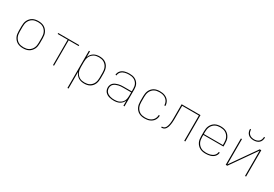

<svg xmlns="http://www.w3.org/2000/svg" viewBox="55 -1903 4689 3282"><g transform="rotate(30 2400.0 -262.5)"><path d="M300 8Q271 8 242.5 2.5Q214 -3 189 -16.5Q164 -30 144.5 -51.5Q125 -73 112.5 -98.5Q100 -124 95.5 -152.5Q91 -181 91 -210V-310Q91 -339 95.5 -367.5Q100 -396 112.5 -421.5Q125 -447 144.5 -468.5Q164 -490 189 -503.5Q214 -517 242.5 -522.5Q271 -528 300 -528Q329 -528 357.5 -522.5Q386 -517 411 -503.5Q436 -490 455.5 -468.5Q475 -447 487.5 -421.5Q500 -396 504.5 -367.5Q509 -339 509 -310V-210Q509 -181 504.5 -152.5Q500 -124 487.5 -98.5Q475 -73 455.5 -51.5Q436 -30 411 -16.5Q386 -3 357.5 2.5Q329 8 300 8ZM300 -11Q326 -11 352 -16Q378 -21 400.5 -33.5Q423 -46 440.5 -65.5Q458 -85 469 -108.5Q480 -132 484 -158Q488 -184 488 -210V-310Q488 -336 484 -362Q480 -388 469 -411.5Q458 -435 440.5 -454.5Q423 -474 400.5 -486.5Q378 -499 352 -504Q326 -509 300 -509Q274 -509 248 -504Q222 -499 199.5 -486.5Q177 -474 159.5 -454.5Q142 -435 131 -411.5Q120 -388 116 -362Q112 -336 112 -310V-210Q112 -184 116 -158Q120 -132 131 -108.5Q142 -85 159.5 -65.5Q177 -46 199.5 -33.5Q222 -21 248 -16Q274 -11 300 -11Z M890 0V-501H693V-520H1107V-501H910V0Z M1299 215V-520H1320V-406Q1330 -435 1348.5 -459Q1367 -483 1392.5 -499Q1418 -515 1447.5 -521.5Q1477 -528 1507 -528Q1535 -528 1563 -522.5Q1591 -517 1615.5 -503Q1640 -489 1659 -467.5Q1678 -446 1689 -420Q1700 -394 1704.5 -366Q1709 -338 1709 -310V-210Q1709 -182 1704.5 -154Q1700 -126 1689 -100Q1678 -74 1659 -52.5Q1640 -31 1615.5 -17Q1591 -3 1563 2.5Q1535 8 1507 8Q1477 8 1447.5 1.5Q1418 -5 1392.5 -21Q1367 -37 1348.5 -61Q1330 -85 1320 -114V215ZM1504 -11Q1530 -11 1555.5 -16Q1581 -21 1603 -34Q1625 -47 1642.5 -66.5Q1660 -86 1670 -109.5Q1680 -133 1684 -158.5Q1688 -184 1688 -210V-310Q1688 -336 1684 -361.5Q1680 -387 1670 -410.5Q1660 -434 1642.5 -453.5Q1625 -473 1603 -486Q1581 -499 1555.5 -504Q1530 -509 1504 -509Q1478 -509 1452.5 -504Q1427 -499 1405 -486Q1383 -473 1365.5 -453.5Q1348 -434 1338 -410.5Q1328 -387 1324 -361.5Q1320 -336 1320 -310V-210Q1320 -184 1324 -158.5Q1328 -133 1338 -109.5Q1348 -86 1365.5 -66.5Q1383 -47 1405 -34Q1427 -21 1452.5 -16Q1478 -11 1504 -11Z M2092 8Q2069 8 2045.5 5.5Q2022 3 1999.5 -3.5Q1977 -10 1956.5 -22Q1936 -34 1921 -51.5Q1906 -69 1898.5 -91.5Q1891 -114 1891 -138Q1891 -163 1900.5 -187.5Q1910 -212 1928.5 -229Q1947 -246 1970.5 -256.5Q1994 -267 2019 -273.5Q2044 -280 2069.5 -282Q2095 -284 2120 -284H2280V-336Q2280 -360 2275.5 -383.5Q2271 -407 2259.5 -428Q2248 -449 2230.5 -465.5Q2213 -482 2191 -492Q2169 -502 2145.5 -505.5Q2122 -509 2098 -509Q2078 -509 2058 -507Q2038 -505 2018.5 -500Q1999 -495 1981 -485.5Q1963 -476 1949 -462Q1935 -448 1926.5 -429Q1918 -410 1918 -390H1897Q1898 -413 1906.5 -434Q1915 -455 1930.5 -472Q1946 -489 1966 -500Q1986 -511 2008 -517Q2030 -523 2052.5 -525.5Q2075 -528 2098 -528Q2124 -528 2150.5 -524Q2177 -520 2201 -509Q2225 -498 2245 -479.5Q2265 -461 2278 -438Q2291 -415 2296 -388.5Q2301 -362 2301 -336V0H2280V-102Q2269 -75 2249.5 -53Q2230 -31 2204.5 -17Q2179 -3 2150 2.5Q2121 8 2092 8ZM2095 -11Q2119 -11 2143.5 -15Q2168 -19 2190 -29.5Q2212 -40 2230 -56.5Q2248 -73 2259.5 -94.5Q2271 -116 2275.5 -140.5Q2280 -165 2280 -189V-265H2120Q2097 -265 2074.5 -263.5Q2052 -262 2030 -256.5Q2008 -251 1986.5 -242.5Q1965 -234 1947.5 -219.5Q1930 -205 1921 -183.5Q1912 -162 1912 -139Q1912 -118 1919 -98Q1926 -78 1940 -62.5Q1954 -47 1973 -37Q1992 -27 2012 -21Q2032 -15 2053 -13Q2074 -11 2095 -11Z M2698 8Q2669 8 2641 2.5Q2613 -3 2588 -16.5Q2563 -30 2543.5 -51.5Q2524 -73 2512 -99Q2500 -125 2495.5 -153.5Q2491 -182 2491 -210V-310Q2491 -338 2495.5 -366.5Q2500 -395 2512 -421Q2524 -447 2543.5 -468.5Q2563 -490 2588 -503.5Q2613 -517 2641 -522.5Q2669 -528 2698 -528Q2723 -528 2748 -524.5Q2773 -521 2796.5 -511.5Q2820 -502 2840.5 -486.5Q2861 -471 2875 -450Q2889 -429 2896 -404.5Q2903 -380 2903 -355H2882Q2882 -378 2875.5 -400Q2869 -422 2856.5 -440.5Q2844 -459 2825.5 -473Q2807 -487 2786 -495Q2765 -503 2742.5 -506Q2720 -509 2698 -509Q2672 -509 2646.5 -504Q2621 -499 2598.5 -486.5Q2576 -474 2558.5 -454Q2541 -434 2530.5 -410.5Q2520 -387 2516 -361.5Q2512 -336 2512 -310V-210Q2512 -184 2516 -158.5Q2520 -133 2530.5 -109.5Q2541 -86 2558.5 -66Q2576 -46 2598.5 -33.5Q2621 -21 2646.5 -16Q2672 -11 2698 -11Q2720 -11 2742.5 -14Q2765 -17 2786 -25Q2807 -33 2825.5 -47Q2844 -61 2856.5 -79.5Q2869 -98 2875.5 -120Q2882 -142 2882 -165H2903Q2903 -140 2896 -115.5Q2889 -91 2875 -70Q2861 -49 2840.5 -33.5Q2820 -18 2796.5 -8.5Q2773 1 2748 4.5Q2723 8 2698 8Z M3025 0V-19Q3040 -19 3055 -23.5Q3070 -28 3081.5 -38Q3093 -48 3100 -62Q3107 -76 3111.5 -90.5Q3116 -105 3119 -120Q3122 -135 3124 -150.5Q3126 -166 3127 -181Q3128 -196 3128.5 -211.5Q3129 -227 3129 -242.5Q3129 -258 3129 -273V-520H3501V0H3480V-501H3150V-273Q3150 -256 3150 -239Q3150 -222 3149 -205.5Q3148 -189 3147 -172Q3146 -155 3143 -138Q3140 -121 3136.5 -104.5Q3133 -88 3127 -72.5Q3121 -57 3111.5 -42.5Q3102 -28 3088.5 -18Q3075 -8 3058.5 -4Q3042 0 3025 0Z M3901 8Q3872 8 3843.5 2.5Q3815 -3 3790 -16.5Q3765 -30 3745 -51Q3725 -72 3712.5 -98Q3700 -124 3695.5 -152.5Q3691 -181 3691 -210V-310Q3691 -339 3695.5 -367.5Q3700 -396 3712.5 -421.5Q3725 -447 3744.5 -468.5Q3764 -490 3789 -503.5Q3814 -517 3842.5 -522.5Q3871 -528 3900 -528Q3929 -528 3957.5 -522.5Q3986 -517 4011 -503.5Q4036 -490 4055.5 -468.5Q4075 -447 4087.5 -421.5Q4100 -396 4104.5 -367.5Q4109 -339 4109 -310V-251H3712V-210Q3712 -184 3716 -158Q3720 -132 3731 -108.5Q3742 -85 3760 -65.5Q3778 -46 3800.5 -33.5Q3823 -21 3849 -16Q3875 -11 3901 -11Q3921 -11 3941.5 -13Q3962 -15 3981.5 -20Q4001 -25 4019.5 -34.5Q4038 -44 4052.5 -58Q4067 -72 4076 -91Q4085 -110 4086 -130H4107Q4106 -107 4096.5 -85.5Q4087 -64 4071 -47.5Q4055 -31 4034.5 -20Q4014 -9 3992 -3Q3970 3 3947 5.5Q3924 8 3901 8ZM3712 -269H4088V-310Q4088 -336 4084 -362Q4080 -388 4069 -411.5Q4058 -435 4040.5 -454.5Q4023 -474 4000.5 -486.5Q3978 -499 3952 -504Q3926 -509 3900 -509Q3874 -509 3848 -504Q3822 -499 3799.5 -486.5Q3777 -474 3759.5 -454.5Q3742 -435 3731 -411.5Q3720 -388 3716 -362Q3712 -336 3712 -310Z M4299 0V-520H4320V-20L4670 -520H4701V0H4680V-500L4330 0ZM4500 -600Q4471 -600 4442.5 -608Q4414 -616 4392.5 -635.5Q4371 -655 4361.5 -683Q4352 -711 4352 -740H4372Q4372 -715 4380.5 -690.5Q4389 -666 4407.5 -649.5Q4426 -633 4450.5 -626Q4475 -619 4500 -619Q4525 -619 4549.5 -626Q4574 -633 4592.5 -649.5Q4611 -666 4619.5 -690.5Q4628 -715 4628 -740H4648Q4648 -711 4638.5 -683Q4629 -655 4607.5 -635.5Q4586 -616 4557.5 -608Q4529 -600 4500 -600Z"/></g></svg>

Font: Iosevka Aile Thin
Style: Regular
Weight: 100
Designer: Belleve Invis
Foundry: Belleve Invis
Version: Version 31.1.0; ttfautohint (v1.8.4)